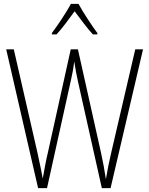

<svg xmlns="http://www.w3.org/2000/svg" viewBox="-20 -1061 768 988"><path d="M384 -1041H345C322 -998 275 -928 247 -891V-884H271C301 -916 337 -966 364 -1003C393 -965 427 -917 458 -884H481V-891C459 -920 408 -996 384 -1041ZM716 -807H676L552 -274C541 -228 533 -187 525 -139C517 -190 511 -223 500 -274L381 -807H344L226 -274C218 -242 208 -188 200 -142C195 -171 186 -214 173 -274L51 -807H12L176 -93H222L344 -644C352 -679 357 -704 362 -745C369 -700 374 -674 382 -638L504 -93H549Z"/></svg>

Font: Noto Sans Kannada UI Condensed ExtraLight
Style: Regular
Weight: 200
Width: 3
Designer: Jelle Bosma - Monotype Design Team
Foundry: Monotype Imaging Inc.
Version: Version 2.005